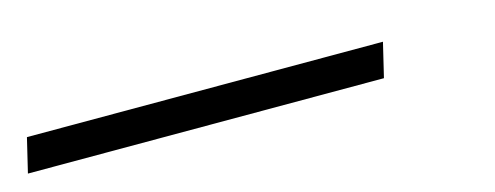

<svg xmlns="http://www.w3.org/2000/svg" viewBox="-99 4 642 249"><g transform="rotate(-15 222.0 129.0)"><path d="M-68 106H410L399 152H-79Z"/></g></svg>

Font: IBM Plex Serif
Style: Italic
Weight: 400
Italic angle: -14°
Designer: Mike Abbink, Paul van der Laan, Pieter van Rosmalen
Foundry: Bold Monday
Version: Version 3.001